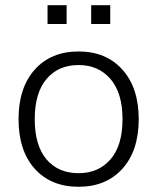

<svg xmlns="http://www.w3.org/2000/svg" viewBox="-20 -707 602 735"><path d="M51 0ZM281 8Q175 8 113 -61Q51 -130 51 -251Q51 -371 113 -440.5Q175 -510 281 -510Q386 -510 448.5 -440.5Q511 -371 511 -251Q511 -130 448.5 -61Q386 8 281 8ZM281 -44Q357 -44 403 -97Q449 -150 449 -251Q449 -351 403 -404.5Q357 -458 281 -458Q203 -458 158 -404.5Q113 -351 113 -251Q113 -150 158 -97Q203 -44 281 -44ZM329 -615V-687H402V-615ZM162 -615V-687H235V-615Z"/></svg>

Font: Winston Light
Style: Regular
Weight: 300
Designer: Original fonts by Vernon Adams / Changes by Cristiano Sobral
Foundry: Original fonts by Vernon Adams / Changes by Cristiano Sobral
Version: Version 2.503;July 17, 2020;FontCreator 13.0.0.2655 64-bit